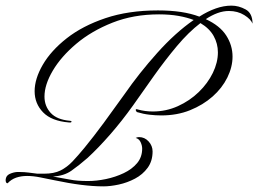

<svg xmlns="http://www.w3.org/2000/svg" viewBox="-43 -627 917 682"><path d="M324 35Q288 35 244.5 29.5Q201 24 149 13Q124 8 99.5 3Q75 -2 53 -2Q32 -2 14.5 4Q-3 10 -16 24Q-23 24 -23 12Q-22 -3 -9 -9Q4 -15 17 -16H28Q43 -16 58.5 -14Q74 -12 90 -10H113Q149 -10 172 -21.5Q195 -33 214.5 -53.5Q234 -74 257 -102Q289 -141 325.5 -190.5Q362 -240 399 -292Q451 -367 515.5 -439Q580 -511 645 -556Q622 -565 591 -570.5Q560 -576 522 -576Q431 -576 356.5 -546.5Q282 -517 228 -471.5Q174 -426 144.5 -376Q115 -326 115 -284Q115 -250 137 -226Q159 -202 205 -198Q211 -198 211 -195Q211 -191 202 -192Q140 -197 110 -228Q80 -259 80 -303Q80 -347 109 -397Q138 -447 194 -491Q250 -535 331.5 -562.5Q413 -590 518 -590Q563 -590 599.5 -584.5Q636 -579 665 -568Q695 -587 723.5 -597Q752 -607 779 -607Q805 -607 829.5 -593.5Q854 -580 854 -543Q848 -559 824.5 -573.5Q801 -588 770 -588Q750 -588 729.5 -580.5Q709 -573 688 -559Q738 -536 760.5 -501Q783 -466 783 -426Q783 -389 764.5 -351.5Q746 -314 712 -284Q678 -254 632 -235.5Q586 -217 530 -217Q510 -217 488 -219.5Q466 -222 443 -229Q443 -229 441 -232Q439 -235 439 -236Q439 -241 447 -238Q472 -231 500 -231Q547 -231 589 -250Q631 -269 663 -300Q695 -331 713 -368Q731 -405 731 -441Q731 -472 716 -499Q701 -526 669 -545Q627 -513 585.5 -463.5Q544 -414 504.5 -358.5Q465 -303 430 -253Q390 -197 348 -149Q306 -101 268 -66Q237 -39 210.5 -20.5Q184 -2 145 0L156 2Q181 6 206 11Q231 16 270 16Q300 16 333.5 9Q367 2 396.5 -12Q426 -26 444 -47.5Q462 -69 462 -99Q462 -110 456.5 -122Q451 -134 439 -137Q444 -140 451 -140Q471 -140 485 -124.5Q499 -109 499 -89Q499 -55 481.5 -31Q464 -7 436.5 7.5Q409 22 379 28.5Q349 35 324 35Z"/></svg>

Font: Luxurious Script
Style: Regular
Weight: 400
Designer: Robert E. Leuschke
Foundry: Robert E. Leuschke
Version: Version 1.010; ttfautohint (v1.8.3)